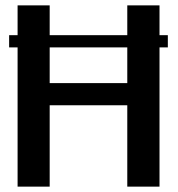

<svg xmlns="http://www.w3.org/2000/svg" viewBox="-20 -695 664 715"><path d="M14 -518.5H45.5V0H165V-303H454V0H574V-518.5H605V-564H574V-675H454V-564H165V-675H45.5V-564H14ZM454 -518.5V-385.5H165V-518.5Z"/></svg>

Font: Anybody Medium
Style: Regular
Weight: 500
Designer: Tyler Finck
Foundry: Etcetera Type Company
Version: Version 1.110